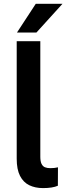

<svg xmlns="http://www.w3.org/2000/svg" viewBox="-20 -963 349 993"><path d="M165 -943.4H303.2L168.5 -794.9H67.9ZM188.5 -750V-152.8Q188.5 -128.4 194.8 -115.5Q201.2 -102.5 212.6 -97.9Q224.1 -93.3 240.2 -93.3Q263.7 -93.3 279.8 -97.7L279.3 -2.4Q252 9.8 202.6 9.8Q162.1 9.8 131.3 -5.1Q100.6 -20 83.5 -53.5Q66.4 -86.9 66.4 -142.1V-750Z"/></svg>

Font: Robert Sans
Style: Bold
Weight: 700
Designer: Christian Robertson (extended by Adam Twardoch)
Foundry: Google
Version: Version 12.135;April 2, 2019;FontCreator 11.5.0.2425 64-bit;